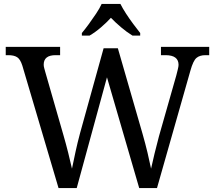

<svg xmlns="http://www.w3.org/2000/svg" viewBox="-20 -951 1087 971"><path d="M93 -619Q83 -651 67 -661.5Q51 -672 22 -672H9V-714H284V-672H261Q201 -672 201 -624Q201 -616 203.5 -607Q206 -598 209 -587L301 -267Q314 -222 325 -178Q336 -134 344 -98Q352 -137 362 -183.5Q372 -230 385 -278L504 -707H576L701 -274Q715 -225 726 -179Q737 -133 744 -98Q752 -134 761.5 -174Q771 -214 784 -262L872 -571Q875 -583 879 -599Q883 -615 883 -623Q883 -672 817 -672H794V-714H1038V-672H1019Q990 -672 973.5 -658Q957 -644 943 -594L774 0H684L521 -560L368 0H276ZM394 -784Q410 -803 429 -829Q448 -855 466 -882Q484 -909 494 -931H589Q600 -909 617.5 -882Q635 -855 654.5 -829Q674 -803 689 -784V-771H650Q622 -788 593 -812.5Q564 -837 541 -861Q519 -837 490.5 -812.5Q462 -788 433 -771H394Z"/></svg>

Font: Noto Serif Khitan Small Script
Style: Regular
Weight: 400
Designer: LIU Zhao, ZHANG Congyu, Kushim JIANG
Foundry: Guyu Beijing Co. Ltd.
Version: Version 1.000; ttfautohint (v1.8.4.7-5d5b)